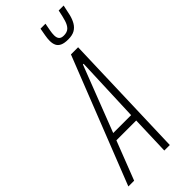

<svg xmlns="http://www.w3.org/2000/svg" viewBox="-321 -939 986 986"><g transform="rotate(-45 172.0 -446.0)"><path d="M-39 0 232 -688H284L262 0H222L229 -211H85L3 0ZM100 -249H230L244 -608H239ZM277 -752Q249 -752 233 -759.5Q217 -767 210.5 -781Q204 -795 204 -814Q204 -830 207.5 -850Q211 -870 215 -892H251Q247 -871 243.5 -852Q240 -833 240 -819Q240 -801 248 -791.5Q256 -782 275 -782Q299 -782 312 -794.5Q325 -807 332.5 -831.5Q340 -856 347 -892H383Q377 -861 371 -836Q365 -811 354 -792Q343 -773 325 -762.5Q307 -752 277 -752Z"/></g></svg>

Font: Saira UltraCondensed ExtraLight
Style: Italic
Weight: 250
Width: 1
Italic angle: -12°
Designer: Hector Gatti with collaboration of the Omnibus-Type team
Foundry: Omnibus-Type
Version: Version 1.101